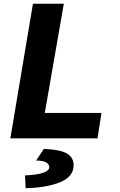

<svg xmlns="http://www.w3.org/2000/svg" viewBox="-20 -735 636 1020"><path d="M155 -715H319L218 -135H519L498 0H35ZM242 152Q242 138 225.5 128Q209 118 172 118L213 56Q302 60 336.5 81Q371 102 371 142Q371 204 299.5 233Q228 262 116 265L113 197Q242 191 242 152Z"/></svg>

Font: Nebula Sans Bold
Style: Regular
Weight: 700
Italic angle: -9°
Designer: Paul D. Hunt for Adobe (as Source Sans)
Foundry: Nebula Entertainment & Broadcasting LLC
Version: Version 1.010